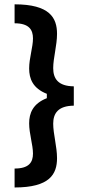

<svg xmlns="http://www.w3.org/2000/svg" viewBox="-20 -689 390 878"><path d="M46.7 168.3C207.5 168.3 240.8 107.5 240.8 34.2C240.8 -18.3 223.3 -76.7 223.3 -123.3C223.3 -170.8 245.8 -205 317.5 -205.8V-294.2C245.8 -295 223.3 -329.2 223.3 -377.5C223.3 -423.3 240.8 -481.7 240.8 -534.2C240.8 -607.5 207.5 -669.2 46.7 -669.2V-582.5C112.5 -582.5 130.8 -553.3 130.8 -513.3C130.8 -473.3 113.3 -423.3 113.3 -375.8C113.3 -329.2 130 -285 194.2 -260V-240C130 -215 113.3 -170.8 113.3 -125C113.3 -77.5 130.8 -26.7 130.8 13.3C130.8 53.3 112.5 81.7 46.7 81.7Z"/></svg>

Font: Familjen Grotesk SemiBold
Style: Regular
Weight: 600
Designer: Anders Wikstroem, Jonas Baeckman, Matilda Gysing, Kristian Moeller
Foundry: Familjen STHLM AB
Version: Version 2.000